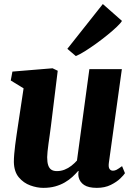

<svg xmlns="http://www.w3.org/2000/svg" viewBox="-20 -898 654 928"><path d="M189 10Q159 10 126.5 -1.8Q94 -13.5 71 -40.8Q48 -68 47 -115Q47 -132.5 48.8 -153.5Q50.5 -174.5 53.5 -197.8Q56.5 -221 60 -245Q63.5 -269 67 -292L94 -471L32 -509L40 -552L234 -568L259 -556L226 -288Q223.5 -266.5 220.2 -244.5Q217 -222.5 214.2 -202.2Q211.5 -182 209.8 -165.5Q208 -149 208 -138Q208 -114 213 -99.2Q218 -84.5 228.2 -77.8Q238.5 -71 255 -71Q274.5 -71 292.2 -78Q310 -85 325 -96.8Q340 -108.5 352 -122L412 -564H569L506 -110Q503.5 -90.5 509.2 -81.8Q515 -73 526 -73Q534.5 -73 543 -77.2Q551.5 -81.5 570 -95L584 -61Q579 -52.5 561.5 -35.5Q544 -18.5 515.2 -4.2Q486.5 10 448 10Q407.5 10 386.5 -4Q365.5 -18 360 -42Q359.5 -45 359 -48.5Q358.5 -52 358.5 -55.8Q358.5 -59.5 359 -63.5Q359.5 -67.5 360 -71L358 -72Q345.5 -57.5 329.8 -43Q314 -28.5 293.5 -16.5Q273 -4.5 247.2 2.8Q221.5 10 189 10ZM305.5 -662 477 -878.5 569.5 -797Q564 -787 545.2 -769Q526.5 -751 500 -729.5Q473.5 -708 444.8 -687.2Q416 -666.5 390 -650.2Q364 -634 346.5 -627Z"/></svg>

Font: Merriweather Light 18pt Black
Style: Italic
Weight: 900
Italic angle: -7.8°
Version: Version 2.101